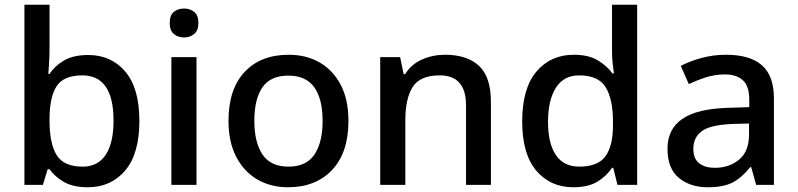

<svg xmlns="http://www.w3.org/2000/svg" viewBox="-20 -780 3365 810"><path d="M189 -577Q189 -544 187 -514Q185 -484 184 -468H189Q211 -502 250.5 -525Q290 -548 352 -548Q449 -548 508.5 -478Q568 -408 568 -270Q568 -131 508 -60.5Q448 10 351 10Q288 10 249.5 -12.5Q211 -35 189 -66H181L161 0H83V-760H189ZM327 -462Q249 -462 219 -416.5Q189 -371 189 -277V-269Q189 -176 218.5 -126.5Q248 -77 329 -77Q393 -77 426 -127Q459 -177 459 -271Q459 -462 327 -462Z M757 -744Q781 -744 799 -730Q817 -716 817 -683Q817 -651 799 -636.5Q781 -622 757 -622Q731 -622 713.5 -636.5Q696 -651 696 -683Q696 -716 713.5 -730Q731 -744 757 -744ZM809 -539V0H703V-539Z M1450 -270Q1450 -136 1381 -63Q1312 10 1195 10Q1122 10 1065.5 -23Q1009 -56 976.5 -118.5Q944 -181 944 -270Q944 -404 1012 -476.5Q1080 -549 1198 -549Q1272 -549 1328.5 -516.5Q1385 -484 1417.5 -422Q1450 -360 1450 -270ZM1053 -270Q1053 -179 1087.5 -128Q1122 -77 1197 -77Q1272 -77 1306.5 -128Q1341 -179 1341 -270Q1341 -362 1306 -411.5Q1271 -461 1196 -461Q1121 -461 1087 -411.5Q1053 -362 1053 -270Z M1857 -549Q1951 -549 2001 -502Q2051 -455 2051 -351V0H1946V-336Q1946 -462 1835 -462Q1752 -462 1721 -413Q1690 -364 1690 -272V0H1584V-539H1668L1683 -467H1689Q1715 -509 1760.5 -529Q1806 -549 1857 -549Z M2399 10Q2302 10 2242.5 -60Q2183 -130 2183 -268Q2183 -407 2243 -478Q2303 -549 2401 -549Q2462 -549 2501 -526Q2540 -503 2564 -470H2570Q2568 -483 2565 -510Q2562 -537 2562 -558V-760H2668V0H2585L2567 -72H2562Q2539 -37 2500 -13.5Q2461 10 2399 10ZM2424 -77Q2502 -77 2534 -120.5Q2566 -164 2566 -251V-267Q2566 -361 2535.5 -411.5Q2505 -462 2423 -462Q2358 -462 2325 -409.5Q2292 -357 2292 -266Q2292 -175 2325 -126Q2358 -77 2424 -77Z M3043 -549Q3144 -549 3194.5 -504.5Q3245 -460 3245 -365V0H3170L3149 -75H3145Q3110 -31 3071.5 -10.5Q3033 10 2965 10Q2892 10 2844 -29.5Q2796 -69 2796 -153Q2796 -235 2858 -278Q2920 -321 3049 -325L3141 -328V-358Q3141 -417 3114 -441.5Q3087 -466 3038 -466Q2997 -466 2959 -454Q2921 -442 2886 -425L2852 -502Q2890 -522 2939.5 -535.5Q2989 -549 3043 -549ZM3068 -257Q2976 -253 2940.5 -226.5Q2905 -200 2905 -152Q2905 -110 2930 -91Q2955 -72 2995 -72Q3057 -72 3098.5 -107Q3140 -142 3140 -212V-259Z"/></svg>

Font: Noto Sans Bengali Medium
Style: Regular
Weight: 500
Designer: Jelle Bosma - Monotype Design Team
Foundry: Monotype Imaging Inc.
Version: Version 2.003; ttfautohint (v1.8.4.7-5d5b)